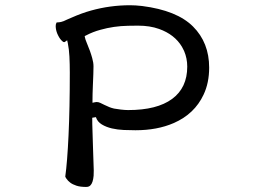

<svg xmlns="http://www.w3.org/2000/svg" viewBox="-20 -678 1040 744"><path d="M250.5 -396.5Q250.5 -258.8 245.6 -154.1Q240.7 -49.3 232.9 6.3Q234.4 10.3 237.3 14.2Q242.7 22.5 252 29.5Q261.2 36.6 276.1 41.5Q291 46.4 313.5 46.4Q324.7 46.4 330.1 40.5Q340.3 30.8 342.8 2.9Q343.3 -6.3 343.3 -17.6Q343.3 -27.3 340.3 -108.9Q337.9 -183.1 337.6 -196.8Q337.4 -210.4 337.4 -221.7L351.6 -224.1Q357.4 -206.1 374.5 -195.8Q391.6 -185.5 413.6 -180.4Q435.5 -175.3 460 -174.3Q484.4 -173.3 504.9 -173.3Q589.4 -173.3 653.3 -201.2Q733.9 -236.3 769 -311.5Q790.5 -356.9 790.5 -416Q790.5 -512.7 728 -575.2Q665.5 -637.7 530.3 -654.8Q504.4 -657.7 483.9 -657.7Q406.7 -657.7 333 -637.2Q297.4 -627.4 257.8 -609.9Q248 -606 239.7 -602.1Q225.1 -594.7 216.8 -593Q208.5 -591.3 203.6 -591.3H199.7L199.2 -590.3Q195.8 -585.4 195.8 -576.7Q195.8 -573.2 196.3 -569.3Q198.2 -554.2 205.1 -541Q211.9 -526.9 221.2 -518.6Q225.6 -514.6 228.5 -514.6Q229.5 -514.6 231.4 -515.6L240.2 -522L242.7 -511.2Q247.6 -487.3 249 -459Q250.5 -430.7 250.5 -396.5ZM338.4 -289.1Q338.4 -312.5 339.8 -344.7Q342.3 -398.4 342.3 -420.9Q342.3 -435.5 337.4 -452.6Q330.1 -479.5 315.9 -512.7Q310.1 -526.4 309.1 -533.2L308.1 -538.1L313 -540.5Q339.8 -554.7 369.1 -562.5Q420.9 -577.1 476.1 -578.1Q499 -578.6 514.6 -578.6Q561 -578.6 596.2 -565.9Q656.7 -544.4 685.1 -496.6Q689.5 -488.8 693.4 -480.5Q705.6 -451.7 705.6 -419.9Q705.6 -337.9 647 -294.7Q588.4 -251.5 476.6 -251.5Q465.3 -251.5 448.5 -253.4Q431.6 -255.4 421.9 -257.3Q411.6 -259.8 404.3 -262.7Q381.8 -272.5 368.7 -279.3Q361.8 -282.7 354 -282.7Q350.6 -282.7 347.2 -281.7L338.4 -279.8Z"/></svg>

Font: Bakudai
Style: ExtraLight
Weight: 200
Version: Version 1.48